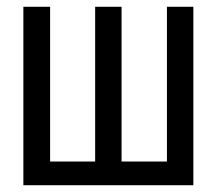

<svg xmlns="http://www.w3.org/2000/svg" viewBox="-20 -547 640 567"><path d="M551 0H49V-527H128V-70H261V-527H339V-70H473V-527H551Z"/></svg>

Font: FiraDG Mono
Style: Regular
Weight: 400
Designer: Carrois Corporate & Edenspiekermann AG
Foundry: Carrois Corporate GbR & Edenspiekermann AG
Version: Version 3.206